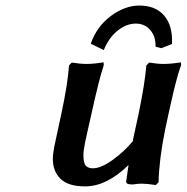

<svg xmlns="http://www.w3.org/2000/svg" viewBox="-20 -660 671 690"><path d="M433.1 -5.9Q434.6 -15.6 437.5 -36.1Q440.4 -56.6 441.9 -66.9Q363.3 9.8 286.1 9.8Q225.1 9.8 197.5 -17.3Q169.9 -44.4 169.9 -88.9Q169.9 -106.4 174.8 -131.8L200.2 -250Q223.1 -355.5 228 -424.8L237.8 -435.1Q269.5 -430.2 291 -430.2Q316.4 -430.2 352.1 -436L353 -425.8Q336.4 -377.9 308.1 -248Q306.6 -241.2 298.3 -205.1Q290 -168.9 286.1 -149.9Q279.8 -119.1 279.8 -102.1Q279.8 -73.2 288.6 -64.2Q297.4 -55.2 314 -55.2Q343.3 -55.2 385.5 -85.7Q427.7 -116.2 460 -155.8L457 -153.8Q464.8 -191.4 478 -250Q501 -362.3 505.9 -424.8L516.1 -435.1Q546.4 -430.2 567.9 -430.2Q593.8 -430.2 629.9 -436L630.9 -425.8Q625.5 -411.6 621.1 -396.7Q616.7 -381.8 611.6 -362.3Q606.4 -342.8 603.5 -329.8Q600.6 -316.9 594.2 -289.1Q587.9 -261.2 585 -248L573.2 -192.9Q551.8 -87.4 549.8 -4.9L540 4.9Q506.8 0 488.8 0Q476.6 0 457 2.9Q448.7 2.9 443.1 1.7Q437.5 0.5 435.3 -1.5Q433.1 -3.4 434.1 -5.9ZM560.1 -486.8 539.1 -492.2Q540 -528.3 520.3 -551.8Q500.5 -575.2 467.8 -575.2Q434.1 -575.2 402.3 -549.6Q370.6 -523.9 353 -480L306.2 -502.9Q327.6 -564.9 378.4 -602.5Q429.2 -640.1 480 -640.1Q539.1 -640.1 570.1 -603.8Q601.1 -567.4 598.1 -502Z"/></svg>

Font: Linear Smooth
Style: Bold Italic
Weight: 700
Designer: Philipp H. Poll, Flanker
Foundry: Philipp H. Poll, reworked by Flanker
Version: Version 1.061 | FøM Fix